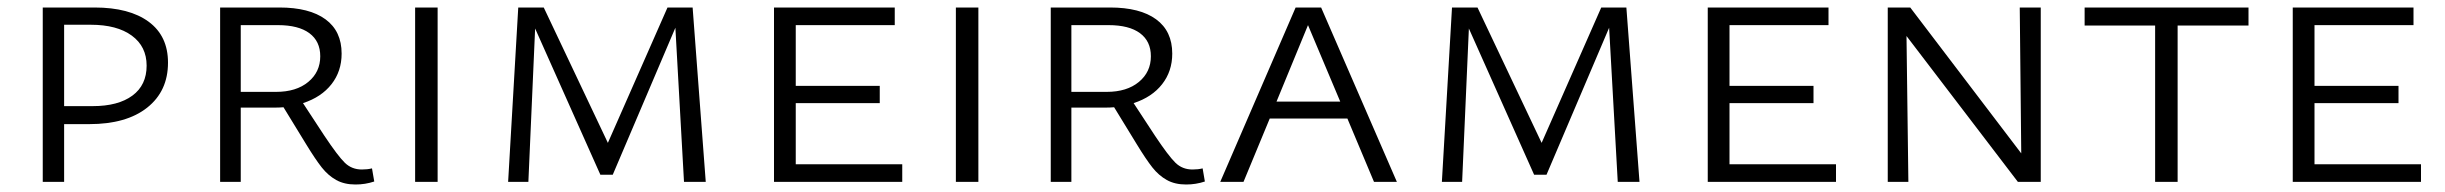

<svg xmlns="http://www.w3.org/2000/svg" viewBox="-20 -485 6520 512"><path d="M428 -318Q428 -242 372.5 -198Q317 -154 218 -154H151V0H94V-465H232Q325 -465 376.5 -427Q428 -389 428 -318ZM371 -310Q371 -361 331.5 -390Q292 -419 222 -419H151V-202H227Q295 -202 333 -230Q371 -258 371 -310Z M978 -1Q954 7 928 7Q898 7 876.5 -5Q855 -17 838 -38.5Q821 -60 796 -101L736 -199Q726 -198 707 -198H622V0H567V-465H725Q805 -465 848 -433.5Q891 -402 891 -342Q891 -295 864 -260.5Q837 -226 788 -210L845 -123Q881 -69 899.5 -51Q918 -33 945 -33Q960 -33 972 -36ZM716 -240Q770 -240 802 -266.5Q834 -293 834 -335Q834 -375 805 -396.5Q776 -418 721 -418H622V-240Z M1087 -465H1147V0H1087Z M1804 0 1781 -411 1614 -19H1581L1407 -409L1389 0H1335L1362 -465H1430L1601 -104L1760 -465H1827L1862 0Z M2386 -47V0H2044V-465H2366V-418H2102V-256H2326V-210H2102V-47Z M2529 -465H2589V0H2529Z M3193 -1Q3169 7 3143 7Q3113 7 3091.5 -5Q3070 -17 3053 -38.5Q3036 -60 3011 -101L2951 -199Q2941 -198 2922 -198H2837V0H2782V-465H2940Q3020 -465 3063 -433.5Q3106 -402 3106 -342Q3106 -295 3079 -260.5Q3052 -226 3003 -210L3060 -123Q3096 -69 3114.5 -51Q3133 -33 3160 -33Q3175 -33 3187 -36ZM2931 -240Q2985 -240 3017 -266.5Q3049 -293 3049 -335Q3049 -375 3020 -396.5Q2991 -418 2936 -418H2837V-240Z M3573 -169H3366L3296 0H3234L3435 -465H3503L3705 0H3644ZM3554 -214 3468 -418 3384 -214Z M4294 0 4271 -411 4104 -19H4071L3897 -409L3879 0H3825L3852 -465H3920L4091 -104L4250 -465H4317L4352 0Z M4876 -47V0H4534V-465H4856V-418H4592V-256H4816V-210H4592V-47Z M5422 -465V0H5361L5064 -389L5069 0H5014V-465H5074L5370 -76L5366 -465Z M5976 -417H5787V0H5727V-417H5539V-465H5976Z M6436 -47V0H6094V-465H6416V-418H6152V-256H6376V-210H6152V-47Z"/></svg>

Font: Ysabeau SC Semilight
Style: Regular
Weight: 300
Designer: Christian Thalmann (Catharsis Fonts)
Version: Version 0.003